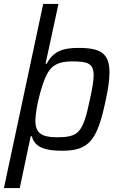

<svg xmlns="http://www.w3.org/2000/svg" viewBox="-31 -763 618 982"><path d="M190 -743 -11 199H70L126 -66H132C146 -9 201 8 287 8C425 8 467 -45 510 -252C523 -311 529 -357 529 -392C529 -490 484 -518 371 -518C300 -518 243 -506 208 -437H202L268 -743ZM259 -61C180 -61 150 -84 150 -146C150 -205 182 -335 210 -385C234 -430 269 -449 338 -449C417 -449 448 -439 448 -378C448 -350 441 -311 429 -255C393 -83 372 -61 259 -61Z"/></svg>

Font: Saira UNSAM
Style: Italic
Weight: 400
Italic angle: -12°
Designer: Hector Gatti with collaboration of the Omnibus-Type team
Foundry: Omnibus-Type
Version: Version 0.072;PS 000.072;hotconv 1.0.88;makeotf.lib2.5.64775